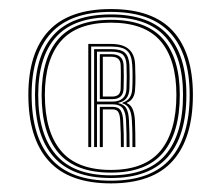

<svg xmlns="http://www.w3.org/2000/svg" viewBox="-20 -898 493 428"><path d="M227.2 -489.2Q133.5 -489.2 88.4 -539.6Q43.2 -590 43.2 -686.5Q43.2 -780.2 88.4 -829Q133.5 -877.8 227.2 -877.8Q320.5 -877.8 365.2 -829Q410 -780.2 410 -686.5Q410 -590 365.2 -539.6Q320.5 -489.2 227.2 -489.2ZM227.2 -495.2Q317 -495.2 359.9 -544.1Q402.8 -593 402.8 -686.5Q402.8 -777 359.9 -824.2Q317 -871.5 227.2 -871.5Q137 -871.5 93.8 -824.2Q50.5 -777 50.5 -686.5Q50.5 -593 93.8 -544.1Q137 -495.2 227.2 -495.2ZM227.2 -501.2Q140.8 -501.2 99.4 -548.6Q58 -596 58 -686.5Q58 -774.2 99.4 -820Q140.8 -865.8 227.2 -865.8Q313.2 -865.8 354.4 -820Q395.5 -774.2 395.5 -686.5Q395.5 -596 354.4 -548.6Q313.2 -501.2 227.2 -501.2ZM227.2 -507.2Q309.8 -507.2 348.9 -553Q388 -598.8 388 -686.5Q388 -771.2 348.9 -815.4Q309.8 -859.5 227.2 -859.5Q144.2 -859.5 104.8 -815.4Q65.2 -771.2 65.2 -686.5Q65.2 -598.8 104.8 -553Q144.2 -507.2 227.2 -507.2ZM227.2 -513.2Q147.8 -513.2 110.2 -557.5Q72.8 -601.8 72.8 -686.5Q72.8 -768.2 110.2 -811Q147.8 -853.8 227.2 -853.8Q306 -853.8 343.4 -811Q380.8 -768.2 380.8 -686.5Q380.8 -601.8 343.4 -557.5Q306 -513.2 227.2 -513.2ZM227.2 -519.2Q302.5 -519.2 337.9 -562Q373.2 -604.8 373.2 -686.5Q373.2 -765.2 337.9 -806.4Q302.5 -847.5 227.2 -847.5Q151.5 -847.5 115.8 -806.4Q80 -765.2 80 -686.5Q80 -604.8 115.8 -562Q151.5 -519.2 227.2 -519.2ZM176.8 -570.2V-800H228.2Q279.8 -800 281.2 -753.2Q281.8 -742.5 281.9 -726.4Q282 -710.2 281.2 -700.2Q280.5 -675.8 262.8 -669V-668Q279 -662.2 280.8 -629.2Q281.5 -611.8 281.6 -600.4Q281.8 -589 281.8 -570.2H275.2Q275.2 -589 275.1 -600.4Q275 -611.8 274 -629.2Q272.5 -662.8 253 -667.5V-669.2Q273.8 -675.5 274.8 -700.2Q275.5 -710.2 275.5 -726.8Q275.5 -743.2 274.8 -753.2Q273.5 -775.8 263.2 -785Q253 -794.2 228.2 -794.2H183.2V-570.2ZM189.8 -570.2V-788.5H228.2Q249.5 -788.5 258.4 -780.4Q267.2 -772.2 268.5 -753.2Q269 -743.2 269 -726.8Q269 -710.2 268.5 -700.2Q267.2 -673 243.8 -669V-668Q256.8 -665.5 261.8 -656.1Q266.8 -646.8 267.5 -629.2Q268.2 -611.8 268.5 -600.4Q268.8 -589 268.8 -570.2H262.2Q262.2 -589 262 -600.4Q261.8 -611.8 261 -629Q260.2 -647.5 253.6 -656.5Q247 -665.5 230.5 -665.5H196.2V-570.2ZM196.2 -671.5H230.5Q260.8 -671.5 262 -700.2Q262.5 -710.2 262.5 -726.6Q262.5 -743 262 -753.2Q261.2 -769.2 254 -776Q246.8 -782.8 228.2 -782.8H196.2ZM202.5 -677V-777.2H228.2Q254.2 -777.2 255.5 -753.2Q256 -742.8 256 -726.5Q256 -710.2 255.5 -700.2Q254.5 -677 230.5 -677ZM209.2 -682.8H230.5Q248.5 -682.8 249 -700.2Q249.2 -710.2 249.4 -726.4Q249.5 -742.5 249 -753.2Q248.2 -771.5 228.2 -771.5H209.2ZM202.5 -570.2V-659.8H230.8Q244 -659.8 248.9 -651.9Q253.8 -644 254.5 -629Q255.5 -611.8 255.8 -600.4Q256 -589 256 -570.2H249.5Q249.5 -589 249.2 -600.4Q249 -611.8 248 -629Q247.5 -640.8 244.1 -647.5Q240.8 -654.2 230.8 -654.2H209.2V-570.2Z"/></svg>

Font: Big Shoulders Inline Display ExtraBold
Style: Regular
Weight: 800
Designer: Patric King
Foundry: XO Type Co
Version: Version 1.000